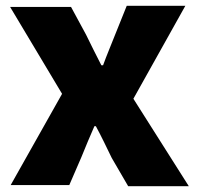

<svg xmlns="http://www.w3.org/2000/svg" viewBox="-20 -591 697 665"><path d="M17 50H220L262 -47C277 -84 292 -120 307 -154H312C331 -119 349 -81 367 -44L424 54H634L442 -249L622 -571H419L380 -474C366 -438 350 -401 337 -365H331C313 -400 295 -436 278 -471L226 -567H15L195 -266Z"/></svg>

Font: GenEiGothic-pro-Heavy
Style: Bold
Weight: 900
Designer: Ryoko NISHIZUKA (kana & ideographs); Paul D. Hunt (Latin, Greek & Cyrillic); Wenlong ZHANG (bopomofo); Sandoll Communica
Foundry: Adobe Systems Incorporated; o_tamon
Version: Version 1.000.140830